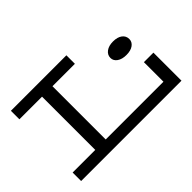

<svg xmlns="http://www.w3.org/2000/svg" viewBox="-108 -1006 1326 1326"><g transform="rotate(-45 554.5 -343.0)"><path d="M1047 -274V0H67V-83H288V-603H67V-686H609V-603H390V-83H954V-274ZM811 -458Q811 -488 836.5 -507Q862 -526 904 -526Q947 -526 971.5 -507.5Q996 -489 996 -458Q996 -430 971.5 -412Q947 -394 904 -394Q862 -394 836.5 -412Q811 -430 811 -458Z"/></g></svg>

Font: BioRhyme Expanded
Style: Regular
Weight: 400
Width: 7
Designer: Aoife Mooney
Foundry: Aoife Mooney Type
Version: Version 1.001